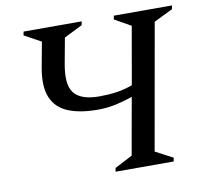

<svg xmlns="http://www.w3.org/2000/svg" viewBox="-75 -741 877 823"><g transform="rotate(-10 363.5 -330.0)"><path d="M363 0 366 -16 443 -56 487 -304Q453 -292 415 -283.5Q377 -275 334 -275Q258 -275 206.5 -296Q155 -317 134.5 -365.5Q114 -414 129 -496L149 -604L76 -644L79 -660H332L329 -644L249 -604L229 -495Q212 -404 242 -367Q272 -330 351 -330Q391 -330 426 -335Q461 -340 496 -353L540 -604L469 -644L472 -660H725L722 -644L640 -604L543 -56L619 -16L616 0Z"/></g></svg>

Font: Spectral Medium
Style: Italic
Weight: 500
Italic angle: -10°
Designer: Jean-Baptiste Levee
Foundry: Production Type
Version: Version 2.001